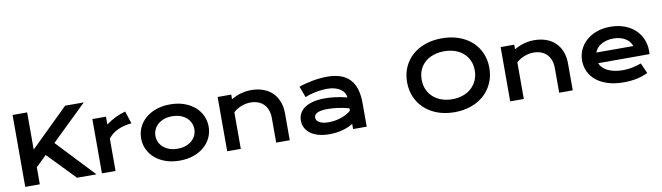

<svg xmlns="http://www.w3.org/2000/svg" viewBox="-39 -1384 6921 2007"><g transform="rotate(-10 3421.0 -381.0)"><path d="M108.4 -763.2H263.2V-368.2L666 -763.2H864.3L488.3 -398.9L864.3 0H658.2L377 -291L263.2 -181.2V0H108.4Z M922.4 -576.2H1066.9V-493.2Q1114.7 -528.8 1168 -554.7Q1221.2 -580.6 1273.9 -594.2L1316.4 -461.9Q1232.9 -453.6 1169.7 -424.6Q1106.4 -395.5 1066.9 -342.8V0H922.4Z M1389.2 -288.1Q1389.2 -350.1 1414.3 -404.3Q1439.5 -458.5 1486.1 -499Q1532.7 -539.6 1598.9 -563Q1665 -586.4 1747.6 -586.4Q1830.1 -586.4 1896.2 -563Q1962.4 -539.6 2009 -499Q2055.7 -458.5 2080.8 -404.3Q2106 -350.1 2106 -288.1Q2106 -226.1 2080.8 -171.9Q2055.7 -117.7 2009 -77.1Q1962.4 -36.6 1896.2 -13.2Q1830.1 10.3 1747.6 10.3Q1665 10.3 1598.9 -13.2Q1532.7 -36.6 1486.1 -77.1Q1439.5 -117.7 1414.3 -171.9Q1389.2 -226.1 1389.2 -288.1ZM1541 -288.1Q1541 -253.4 1554.9 -222.4Q1568.8 -191.4 1595.5 -167.7Q1622.1 -144 1660.4 -130.1Q1698.7 -116.2 1747.6 -116.2Q1796.4 -116.2 1834.7 -130.1Q1873 -144 1899.7 -167.7Q1926.3 -191.4 1940.2 -222.4Q1954.1 -253.4 1954.1 -288.1Q1954.1 -322.8 1940.2 -354Q1926.3 -385.3 1899.7 -408.9Q1873 -432.6 1834.7 -446.5Q1796.4 -460.4 1747.6 -460.4Q1698.7 -460.4 1660.4 -446.5Q1622.1 -432.6 1595.5 -408.9Q1568.8 -385.3 1554.9 -354Q1541 -322.8 1541 -288.1Z M2252 -576.2H2396.5V-527.3Q2454.1 -560.1 2506.6 -573.2Q2559.1 -586.4 2609.4 -586.4Q2675.3 -586.4 2731.4 -567.1Q2787.6 -547.9 2828.6 -509.8Q2869.6 -471.7 2892.8 -414.8Q2916 -357.9 2916 -283.2V0H2772V-259.8Q2772 -307.1 2758.5 -344.5Q2745.1 -381.8 2720 -407.5Q2694.8 -433.1 2658.9 -446.5Q2623 -460 2578.6 -460Q2555.2 -460 2530.5 -455.1Q2505.9 -450.2 2482.2 -441.2Q2458.5 -432.1 2436.5 -418.7Q2414.6 -405.3 2396.5 -388.2V0H2252Z M3065.9 -181.6Q3065.9 -223.1 3084 -257.3Q3102.1 -291.5 3138.2 -316.2Q3174.3 -340.8 3228.3 -354.2Q3282.2 -367.7 3354 -367.7Q3407.2 -367.7 3466.1 -359.9Q3524.9 -352.1 3587.4 -335.9Q3585 -363.3 3570.8 -386.5Q3556.6 -409.7 3531.5 -426.5Q3506.3 -443.4 3470.9 -452.6Q3435.5 -461.9 3390.6 -461.9Q3366.2 -461.9 3336.9 -459Q3307.6 -456.1 3276.4 -450.2Q3245.1 -444.3 3214.6 -435.5Q3184.1 -426.8 3157.7 -414.6L3113.8 -533.2Q3146.5 -544.9 3183.8 -554.7Q3221.2 -564.5 3260.3 -571.5Q3299.3 -578.6 3338.4 -582.5Q3377.4 -586.4 3414.1 -586.4Q3575.7 -586.4 3654.3 -503.9Q3732.9 -421.4 3732.9 -251V0H3588.4V-54.2Q3565.9 -41 3539.3 -29.3Q3512.7 -17.6 3481.4 -8.8Q3450.2 0 3414.3 5.1Q3378.4 10.3 3338.4 10.3Q3271 10.3 3220 -4.4Q3168.9 -19 3134.8 -44.9Q3100.6 -70.8 3083.3 -105.7Q3065.9 -140.6 3065.9 -181.6ZM3218.3 -186.5Q3218.3 -172.4 3225.6 -159.4Q3232.9 -146.5 3249 -136.5Q3265.1 -126.5 3290.3 -120.4Q3315.4 -114.3 3351.1 -114.3Q3389.2 -114.3 3424.8 -121.1Q3460.4 -127.9 3491.2 -139.2Q3522 -150.4 3546.9 -165Q3571.8 -179.7 3588.4 -195.3V-220.7Q3555.2 -230 3522.7 -236.3Q3490.2 -242.7 3460.7 -246.3Q3431.2 -250 3405 -251.5Q3378.9 -252.9 3359.4 -252.9Q3318.8 -252.9 3292 -247.6Q3265.1 -242.2 3248.5 -233.2Q3231.9 -224.1 3225.1 -211.9Q3218.3 -199.7 3218.3 -186.5Z M4229 -383.8Q4229 -470.2 4260.7 -542Q4292.5 -613.8 4349.9 -665.3Q4407.2 -716.8 4487.5 -745.1Q4567.9 -773.4 4665.5 -773.4Q4762.7 -773.4 4843.3 -745.1Q4923.8 -716.8 4981.2 -665.3Q5038.6 -613.8 5070.3 -542Q5102.1 -470.2 5102.1 -383.8Q5102.1 -296.9 5070.3 -224.4Q5038.6 -151.9 4981.2 -99.6Q4923.8 -47.4 4843.3 -18.3Q4762.7 10.7 4665.5 10.7Q4567.9 10.7 4487.5 -18.3Q4407.2 -47.4 4349.9 -99.6Q4292.5 -151.9 4260.7 -224.4Q4229 -296.9 4229 -383.8ZM4383.8 -383.8Q4383.8 -324.7 4405 -277.3Q4426.3 -230 4464.1 -196.5Q4502 -163.1 4553.5 -145Q4605 -127 4665.5 -127Q4726.1 -127 4777.6 -145Q4829.1 -163.1 4866.7 -196.5Q4904.3 -230 4925.8 -277.3Q4947.3 -324.7 4947.3 -383.8Q4947.3 -442.9 4925.8 -489.7Q4904.3 -536.6 4866.7 -569.1Q4829.1 -601.6 4777.6 -618.7Q4726.1 -635.7 4665.5 -635.7Q4605 -635.7 4553.5 -618.7Q4502 -601.6 4464.1 -569.1Q4426.3 -536.6 4405 -489.7Q4383.8 -442.9 4383.8 -383.8Z M5255.9 -576.2H5400.4V-527.3Q5458 -560.1 5510.5 -573.2Q5563 -586.4 5613.3 -586.4Q5679.2 -586.4 5735.4 -567.1Q5791.5 -547.9 5832.5 -509.8Q5873.5 -471.7 5896.7 -414.8Q5919.9 -357.9 5919.9 -283.2V0H5775.9V-259.8Q5775.9 -307.1 5762.5 -344.5Q5749 -381.8 5723.9 -407.5Q5698.7 -433.1 5662.8 -446.5Q5627 -460 5582.5 -460Q5559.1 -460 5534.4 -455.1Q5509.8 -450.2 5486.1 -441.2Q5462.4 -432.1 5440.4 -418.7Q5418.5 -405.3 5400.4 -388.2V0H5255.9Z M6069.8 -290Q6069.8 -348.6 6093.8 -402.1Q6117.7 -455.6 6162.6 -496.6Q6207.5 -537.6 6272.7 -562Q6337.9 -586.4 6420.9 -586.4Q6503.4 -586.4 6569.6 -561.8Q6635.7 -537.1 6681.9 -494.1Q6728 -451.2 6752.7 -393.1Q6777.3 -335 6777.3 -268.6Q6777.3 -260.3 6777.1 -250.7Q6776.9 -241.2 6775.9 -233.4H6231Q6240.2 -207.5 6261 -186Q6281.7 -164.6 6313 -148.9Q6344.2 -133.3 6385.3 -124.8Q6426.3 -116.2 6476.1 -116.2Q6525.9 -116.2 6575.2 -126.7Q6624.5 -137.2 6669.4 -153.3L6718.3 -43Q6689.9 -29.8 6660.9 -19.8Q6631.8 -9.8 6600.3 -3.2Q6568.8 3.4 6534.4 6.8Q6500 10.3 6461.9 10.3Q6364.7 10.3 6291.5 -13.2Q6218.3 -36.6 6168.9 -77.1Q6119.6 -117.7 6094.7 -172.4Q6069.8 -227.1 6069.8 -290ZM6624 -346.2Q6616.2 -370.1 6599.9 -390.9Q6583.5 -411.6 6559.1 -427Q6534.7 -442.4 6502.4 -451.2Q6470.2 -460 6431.6 -460Q6390.6 -460 6356.9 -450.7Q6323.2 -441.4 6297.9 -425.8Q6272.5 -410.2 6255.6 -389.6Q6238.8 -369.1 6231 -346.2Z"/></g></svg>

Font: Krona One
Style: Regular
Weight: 400
Version: Version 1.003